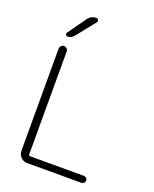

<svg xmlns="http://www.w3.org/2000/svg" viewBox="-171 -1048 917 1143"><g transform="rotate(20 287.0 -476.5)"><path d="M186 -928Q205 -953 236 -953Q246 -953 250 -944.5Q254 -936 248 -929L153 -810Q136 -790 113 -790Q105 -790 101.5 -796.5Q98 -803 102 -810ZM144 0Q121 0 104.5 -17Q88 -34 88 -57V-704Q88 -714 96 -722Q104 -730 114 -730Q124 -730 131.5 -722.5Q139 -715 139 -704V-53Q139 -44 148 -44H489Q498 -44 504.5 -37.5Q511 -31 511 -22Q511 -13 504.5 -6.5Q498 0 489 0Z"/></g></svg>

Font: Rounded Mplus 1c Light
Style: Regular
Weight: 300
Version: Version 1.059.20150529